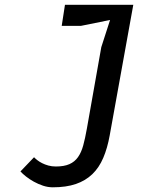

<svg xmlns="http://www.w3.org/2000/svg" viewBox="-20 -770 690 798"><path d="M236.5 -662.5 250 -750H534L436 -207.5Q426.5 -154.5 409.2 -114Q392 -73.5 363.8 -46.2Q335.5 -19 295.2 -5.2Q255 8.5 199.5 8.5Q179 8.5 158.8 1.8Q138.5 -5 120.5 -15Q102.5 -25 88 -36.5Q73.5 -48 65 -57.5L121.5 -116.5Q126 -111.5 134.5 -104.8Q143 -98 154.8 -92Q166.5 -86 181 -82Q195.5 -78 212 -78Q246.5 -78 268.5 -87.8Q290.5 -97.5 304.2 -117Q318 -136.5 326 -166Q334 -195.5 341 -235L401 -574L437.5 -687L316.5 -662.5Z"/></svg>

Font: B612 Mono
Style: Italic
Weight: 400
Italic angle: -10°
Version: Version 1.005